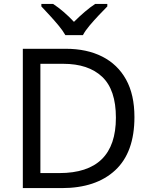

<svg xmlns="http://www.w3.org/2000/svg" viewBox="-20 -964 770 984"><path d="M669 -364Q669 -183 570.5 -91.5Q472 0 296 0H97V-714H317Q425 -714 504 -674Q583 -634 626 -556.5Q669 -479 669 -364ZM574 -361Q574 -504 503.5 -570.5Q433 -637 304 -637H187V-77H284Q574 -77 574 -361ZM315 -784Q302 -807 280 -833.5Q258 -860 234 -886Q210 -912 192 -931V-944H252Q278 -927 306 -903Q334 -879 359 -852Q386 -879 414 -903Q442 -927 468 -944H530V-931Q511 -912 486.5 -886Q462 -860 439.5 -833.5Q417 -807 405 -784Z"/></svg>

Font: Noto Sans Old Turkic
Style: Regular
Weight: 400
Designer: Monotype Design Team
Foundry: Monotype Imaging Inc.
Version: Version 2.003; ttfautohint (v1.8.4.7-5d5b)